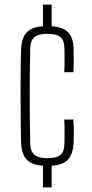

<svg xmlns="http://www.w3.org/2000/svg" viewBox="-20 -820 403 840"><path d="M168 0V-95Q118 -98 96 -122.5Q74 -147 72 -198Q71 -243 70.5 -301.5Q70 -360 70 -418.5Q70 -477 70.5 -526Q71 -575 72 -601Q74 -653 96 -677.5Q118 -702 168 -705V-800H206V-705Q256 -702 279 -677.5Q302 -653 302 -602Q302 -584 302.5 -558Q303 -532 301 -504H261Q263 -533 262.5 -559.5Q262 -586 262 -605Q262 -644 244 -658Q226 -672 187 -672Q147 -672 130 -657Q113 -642 112 -604Q110 -511 110 -405Q110 -299 112 -195Q113 -157 131 -142.5Q149 -128 187 -128Q226 -128 244 -142Q262 -156 262 -195Q262 -215 262.5 -240.5Q263 -266 261 -297H301Q303 -272 303 -244Q303 -216 302 -198Q300 -147 278 -122.5Q256 -98 206 -95V0Z"/></svg>

Font: Big Shoulders Text Thin
Style: Regular
Weight: 100
Designer: Patric King
Foundry: XO Type Co
Version: Version 1.000; ttfautohint (v1.8.2)